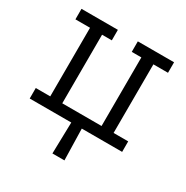

<svg xmlns="http://www.w3.org/2000/svg" viewBox="-179 -738 1057 1092"><g transform="rotate(30 349.0 -191.5)"><path d="M313 206 318 0H45V-69H140L141 -520H45V-589H284V-520H220L219 -69H477L478 -520H415V-589H653V-520H557L556 -69H652V0H387L392 206Z"/></g></svg>

Font: Podkova
Style: Regular
Weight: 400
Designer: Ilya Yudin
Foundry: Cyreal (www.cyreal.org)
Version: Version 2.103